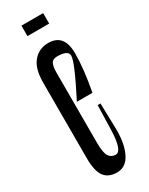

<svg xmlns="http://www.w3.org/2000/svg" viewBox="-215 -851 700 902"><g transform="rotate(-30 135.5 -400.0)"><path d="M216.7 -572.2Q216.7 -602.2 156.7 -602.2Q133.3 -602.2 125 -586.7Q116.7 -571.1 116.7 -537.8V-156.7Q116.7 -102.2 129.4 -83.3Q142.2 -64.4 165.6 -64.4Q201.1 -64.4 204.4 -177.8L207.8 -308.9H223.3L226.7 -174.4Q228.9 -92.2 203.9 -40.6Q178.9 11.1 130 11.1Q83.3 11.1 61.1 -18.9Q38.9 -48.9 38.9 -118.9V-526.7Q38.9 -604.4 70.6 -641.1Q102.2 -677.8 152.2 -677.8Q237.8 -677.8 237.8 -573.3Q237.8 -487.8 215.6 -371.1H131.1Q216.7 -537.8 216.7 -572.2ZM84.4 -811.1V-754.4H202.2V-811.1Z"/></g></svg>

Font: Le Murmure
Style: Regular
Weight: 600
Width: 2
Designer: Jeremy Landes, Alexander Slobzheninov (Cyrillic)
Foundry: Velvetyne Type Foundry
Version: Version 1.0